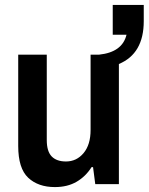

<svg xmlns="http://www.w3.org/2000/svg" viewBox="-20 -748 604 780"><path d="M203 12Q135 12 94.5 -26Q54 -64 54 -155V-526H170V-179Q170 -133 190 -112.5Q210 -92 248 -92Q291 -92 319.5 -126Q348 -160 348 -220V-526H383Q477 -536 494 -607H438V-728H564V-662Q564 -530 463 -488V0H367L358 -69H352Q328 -31 291 -9.5Q254 12 203 12Z"/></svg>

Font: Archivo SemiCondensed SemiBold
Style: Regular
Weight: 600
Width: 4
Designer: Hector Gatti
Foundry: Omnibus-Type
Version: Version 2.001; ttfautohint (v1.8.3)